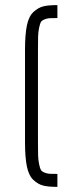

<svg xmlns="http://www.w3.org/2000/svg" viewBox="-20 -687 303 753"><path d="M128.9 -491.2V-129.9Q128.9 -96.7 129.4 -78.1Q129.9 -59.6 133.3 -43.5Q136.7 -27.3 140.1 -21Q143.6 -14.6 154.3 -10.3Q165 -5.9 174.8 -5.4Q184.6 -4.9 205.1 -4.9V45.9Q169.9 45.9 149.9 41Q129.9 36.1 111.3 19Q92.8 2 85.4 -34.2Q78.1 -70.3 78.1 -129.9V-491.2Q78.1 -550.8 85.4 -586.9Q92.8 -623 111.3 -640.1Q129.9 -657.2 149.9 -662.1Q169.9 -667 205.1 -667V-616.2Q184.6 -616.2 174.8 -615.7Q165 -615.2 154.3 -610.8Q143.6 -606.4 140.1 -600.1Q136.7 -593.8 133.3 -577.6Q129.9 -561.5 129.4 -543Q128.9 -524.4 128.9 -491.2Z"/></svg>

Font: Jura
Style: Book
Weight: 400
Version: Version 2.3